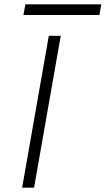

<svg xmlns="http://www.w3.org/2000/svg" viewBox="-20 -865 487 885"><path d="M205 -700H260L137 0H82ZM88 -796 97 -845H447L438 -796Z"/></svg>

Font: Renner* Light
Style: Light Italic
Weight: 300
Italic angle: -10°
Version: Version 003.000 ; ttfautohint (v0.97) -l 8 -r 50 -G 200 -x 1